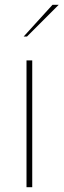

<svg xmlns="http://www.w3.org/2000/svg" viewBox="-20 -784 266 804"><path d="M91 0V-531H115V0ZM79 -631 200 -764H226L93 -631Z"/></svg>

Font: Exo Thin Thin
Style: Regular
Weight: 250
Version: Version 2.000